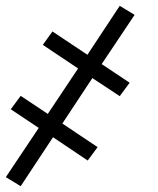

<svg xmlns="http://www.w3.org/2000/svg" viewBox="-22 -482 542 659"><path d="M49 157 -2 126 111 -43 15 -107 49 -153 142 -91 246 -247 125 -328 158 -374 278 -294 389 -462 440 -431 327 -262 423 -198 389 -152 295 -214 192 -58 313 23 279 69 160 -11Z"/></svg>

Font: Iosevka SS04 Light Oblique
Style: Regular
Weight: 300
Italic angle: -9°
Monospace: yes
Designer: Belleve Invis
Foundry: Belleve Invis
Version: Version 19.0.0; ttfautohint (v1.8.4)